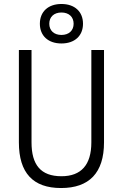

<svg xmlns="http://www.w3.org/2000/svg" viewBox="-20 -948 626 978"><path d="M291 9.8C434.1 9.8 509.8 -67.4 509.8 -222.7V-693.4H445.3V-222.7C445.3 -108.4 393.6 -50.3 293 -50.3C187.5 -50.3 140.6 -108.4 140.6 -222.7V-693.4H76.2V-222.7C76.2 -67.4 147.9 9.8 291 9.8ZM293 -726.6C360.4 -726.6 402.8 -765.6 402.8 -827.1C402.8 -888.7 360.4 -927.7 293 -927.7C225.6 -927.7 183.1 -888.7 183.1 -827.1C183.1 -765.6 225.6 -726.6 293 -726.6ZM293 -770C254.9 -770 231 -792.5 231 -827.1C231 -861.8 254.9 -884.3 293 -884.3C331.1 -884.3 355 -861.8 355 -827.1C355 -792.5 331.1 -770 293 -770Z"/></svg>

Font: Cascadia Mono NF Light
Style: Regular
Weight: 300
Monospace: yes
Designer: Aaron Bell
Foundry: Saja Typeworks
Version: Version 2404.023